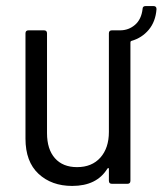

<svg xmlns="http://www.w3.org/2000/svg" viewBox="-20 -606 536 633"><path d="M496 -576Q493 -535 470.5 -508Q448 -481 413 -471Q410 -470 410 -466V-10Q410 0 400 0H349Q339 0 339 -10V-49Q339 -52 337.5 -52Q336 -52 334 -50Q299 7 218 7Q150 7 107 -33Q64 -73 64 -149V-496Q64 -506 74 -506H125Q135 -506 135 -496V-167Q135 -114 161 -84.5Q187 -55 234 -55Q283 -55 311 -86.5Q339 -118 339 -171V-496Q339 -506 349 -506H376Q404 -506 425 -524Q446 -542 450 -576Q450 -586 460 -586H486Q496 -586 496 -576Z"/></svg>

Font: Barlow Semi Condensed
Style: Regular
Weight: 400
Width: 4
Designer: Jeremy Tribby
Foundry: Tribby Type
Version: Version 1.408;December 10, 2018;FontCreator 11.5.0.2430 64-b